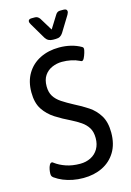

<svg xmlns="http://www.w3.org/2000/svg" viewBox="-134 -968 706 1038"><g transform="rotate(-15 218.5 -448.5)"><path d="M200 5Q169 5 141 -0.5Q113 -6 88.5 -16Q64 -26 43 -41Q38 -45 35 -49.5Q32 -54 32 -64Q32 -74 34.5 -87.5Q37 -101 42.5 -111Q48 -121 55 -121Q59 -121 60.5 -119.5Q62 -118 64 -117Q89 -98 124 -86Q159 -74 203 -74Q236 -74 262.5 -87.5Q289 -101 304 -126.5Q319 -152 319 -187Q319 -222 305 -244.5Q291 -267 267.5 -283Q244 -299 216 -313Q172 -334 133.5 -358.5Q95 -383 71 -419.5Q47 -456 47 -515Q47 -576 73.5 -620Q100 -664 147 -687.5Q194 -711 254 -711Q288 -711 319 -703.5Q350 -696 376 -681Q381 -678 382 -674.5Q383 -671 383 -669Q383 -662 378.5 -647Q374 -632 368 -620Q362 -608 355 -608Q352 -608 348.5 -610Q345 -612 342 -613Q324 -622 299.5 -627Q275 -632 249 -632Q220 -632 193.5 -620.5Q167 -609 151 -585.5Q135 -562 135 -525Q135 -492 149 -469.5Q163 -447 189.5 -429.5Q216 -412 252 -393Q292 -373 327.5 -349.5Q363 -326 385.5 -289Q408 -252 408 -194Q408 -130 381 -85.5Q354 -41 307 -18Q260 5 200 5ZM234 -760Q220 -760 209.5 -765.5Q199 -771 192 -782L140 -870Q138 -874 135.5 -879Q133 -884 133 -888Q133 -902 152 -902H171Q186 -902 197 -887L241 -815L286 -887Q295 -902 311 -902H331Q350 -902 350 -887Q350 -883 348 -879Q346 -875 344 -870L290 -782Q283 -771 273.5 -765.5Q264 -760 249 -760Z"/></g></svg>

Font: Asap Condensed VF Beta
Style: Regular
Weight: 400
Designer: Pablo Cosgaya
Foundry: Omnibus-Type
Version: Version 1.008